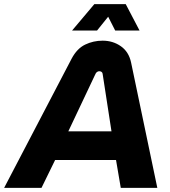

<svg xmlns="http://www.w3.org/2000/svg" viewBox="-60 -910 823 930"><path d="M-40 0 287 -626Q313 -675 352.5 -694Q392 -713 437 -713Q487 -713 525.5 -686Q564 -659 575 -607L702 0H525L502 -135H207L141 0ZM271 -274H480L437 -553Q436 -559 431.5 -562Q427 -565 421 -565Q416 -565 411 -562Q406 -559 403 -553ZM289 -762 397 -890H549L616 -762H498L464 -829L410 -762Z"/></svg>

Font: MuseoModerno
Style: Bold Italic
Weight: 700
Italic angle: -9°
Designer: Pablo Cosgaya, Héctor Gatti, Marcela Romero, and the Authors of The MuseoModerno Project.
Foundry: Omnibus-Type Team
Version: Version 1.003